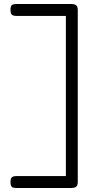

<svg xmlns="http://www.w3.org/2000/svg" viewBox="-20 -777 461 953"><path d="M60 156Q50 156 43.5 153.5Q37 151 34.5 144Q32 137 32 126Q32 115 35 108.5Q38 102 44.5 99.5Q51 97 62 97H307V-698H62Q51 -698 44.5 -700.5Q38 -703 35 -709.5Q32 -716 32 -727Q32 -739 34.5 -745.5Q37 -752 43.5 -754.5Q50 -757 60 -757H334Q346 -757 353 -754Q360 -751 363 -744.5Q366 -738 366 -727V126Q366 137 363 143.5Q360 150 353 153Q346 156 334 156Z"/></svg>

Font: Fredoka SemiExpanded Light
Style: Regular
Weight: 300
Width: 6
Designer: Ben Nathan
Foundry: Milena B. Brandão, Ben Nathan
Version: Version 2.001